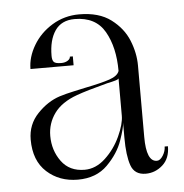

<svg xmlns="http://www.w3.org/2000/svg" viewBox="-42 -529 557 581"><g transform="rotate(-5 236.0 -239.0)"><path d="M40 -123Q40 -169 71 -201.5Q102 -234 139 -246Q158 -252 183.5 -257.5Q209 -263 218 -265Q268 -275 293 -283.5Q318 -292 323 -307Q323 -379 295.5 -427Q268 -475 204 -475Q164 -475 144.5 -446.5Q125 -418 125 -370Q125 -357 130 -351.5Q135 -346 153 -346Q164 -346 172 -351Q180 -356 180 -363H189V-336H58Q58 -372 79 -407.5Q100 -443 137 -465.5Q174 -488 219 -488Q279 -488 315.5 -460.5Q352 -433 367.5 -394.5Q383 -356 383 -318V-101Q383 -26 415 -26Q425 -26 433.5 -39.5Q442 -53 442 -67H452Q452 -30 429.5 -10Q407 10 378 10Q344 10 333.5 -20Q323 -50 323 -104V-150Q323 -136 309.5 -97Q296 -58 262 -24Q228 10 172 10Q116 10 78 -24.5Q40 -59 40 -123ZM321 -171V-285Q321 -282 311 -279Q301 -276 286 -273Q221 -256 191 -245Q144 -228 122 -197.5Q100 -167 100 -129Q100 -85 124.5 -51.5Q149 -18 195 -18Q229 -18 258 -45Q287 -72 304 -109Q321 -146 321 -171Z"/></g></svg>

Font: Viaoda Libre
Style: Regular
Weight: 400
Designer: Gydient
Version: Version 2.000